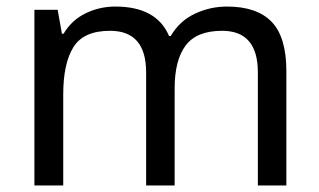

<svg xmlns="http://www.w3.org/2000/svg" viewBox="-20 -659 975 586"><path d="M673 -639Q764 -639 809 -592.5Q854 -546 854 -442V-93H767V-438Q767 -565 658 -565Q580 -565 546.5 -520Q513 -475 513 -389V-93H426V-438Q426 -565 316 -565Q235 -565 204 -515Q173 -465 173 -371V-93H85V-629H156L169 -556H174Q199 -598 241.5 -618.5Q284 -639 332 -639Q458 -639 496 -549H501Q528 -595 574.5 -617Q621 -639 673 -639Z"/></svg>

Font: Noto Sans Telugu UI
Style: Regular
Weight: 400
Designer: Jelle Bosma - Monotype Design Team
Foundry: Monotype Imaging Inc.
Version: Version 2.005; ttfautohint (v1.8.4.7-5d5b)